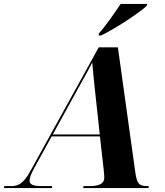

<svg xmlns="http://www.w3.org/2000/svg" viewBox="-77 -954 835 974"><path d="M425 -785 423 -774H436C511 -810 634 -892 667 -924L670 -934H535C506 -891 461 -824 425 -785ZM-57 0H186L188 -10H133C91 -10 73 -18 73 -38C73 -52 79 -68 97 -102L185 -262H430L450 -84C451 -74 452 -63 452 -52C452 -23 426 -10 379 -10H347L345 0H676L678 -10H670C629 -10 617 -22 609 -83L521 -714H424L78 -88C43 -24 17 -10 -20 -10H-55ZM318 -503C351 -563 371 -597 391 -637C394 -595 399 -553 405 -494L429 -272H191Z"/></svg>

Font: Noto Serif Display
Style: Bold Italic
Weight: 700
Italic angle: -12°
Designer: Monotype Design Team
Foundry: Monotype Imaging Inc.
Version: Version 2.009